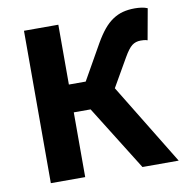

<svg xmlns="http://www.w3.org/2000/svg" viewBox="-76 -736 776 809"><g transform="rotate(-10 312.0 -332.0)"><path d="M77 0V-652H224V-396H296L381 -546Q400 -579 418.5 -601.5Q437 -624 458 -638Q479 -652 502 -658Q525 -664 553 -664Q567 -664 581.5 -662Q596 -660 607 -655L583 -522Q575 -525 567 -525.5Q559 -526 554 -526Q532 -526 516.5 -514Q501 -502 481 -467L412 -347L624 0H469L296 -277H224V0Z"/></g></svg>

Font: TT Toshiba Sans
Style: Bold
Weight: 700
Designer: Paul D. Hunt
Foundry: Toshiba Corporation
Version: Version 2.020;PS 2.000;hotconv 1.0.86;makeotf.lib2.5.63406